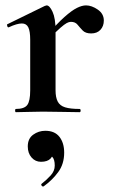

<svg xmlns="http://www.w3.org/2000/svg" viewBox="-20 -416 419 712"><path d="M161 -271 153 -284Q192 -329 219 -353Q246 -377 265 -386.5Q284 -396 299 -396Q320 -396 342.5 -380.5Q365 -365 365 -340Q365 -319 352.5 -305.5Q340 -292 318 -292Q297 -292 286.5 -303Q276 -314 267.5 -324.5Q259 -335 243 -335Q236 -335 227.5 -330.5Q219 -326 203.5 -312.5Q188 -299 161 -271ZM39 0Q36 0 36 -6Q36 -12 39 -12Q70 -12 81 -26.5Q92 -41 92 -81V-269Q92 -300 85 -314.5Q78 -329 61 -329Q52 -329 40 -325.5Q28 -322 13 -315Q9 -313 7 -319Q5 -325 7 -326L146 -394Q152 -396 153 -396Q164 -396 175 -372Q186 -348 186 -303V-81Q186 -55 194 -39.5Q202 -24 221.5 -18Q241 -12 275 -12Q279 -12 279 -6Q279 0 275 0Q248 0 213.5 -1Q179 -2 139 -2Q111 -2 85 -1Q59 0 39 0ZM142 275Q138 277 134.5 272.5Q131 268 135 265Q153 251 168 234.5Q183 218 183 198Q183 175 174 166Q165 157 151 156L178 137Q179 160 167.5 172Q156 184 132 184Q111 184 97 168Q83 152 83 127Q83 98 103 83.5Q123 69 148 69Q183 69 200.5 91.5Q218 114 218 150Q218 192 196 222Q174 252 142 275Z"/></svg>

Font: Cormorant
Style: Bold
Weight: 700
Designer: Christian Thalmann (Catharsis Fonts)
Foundry: Catharsis Fonts
Version: Version 4.000